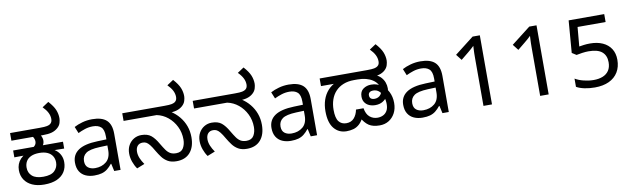

<svg xmlns="http://www.w3.org/2000/svg" viewBox="-46 -1342 6255 1908"><g transform="rotate(-10 3081.5 -388.0)"><path d="M283 12Q213 12 162.5 -11Q112 -34 85 -75.5Q58 -117 58 -172Q58 -204 68.5 -232Q79 -260 100 -282.5Q121 -305 152 -321L166 -307L36 -306V-375H244Q255 -383 262.5 -395.5Q270 -408 270 -424Q270 -438 265.5 -451Q261 -464 253 -475L298 -487L333 -475Q341 -462 345 -448Q349 -434 349 -423Q349 -407 345.5 -395.5Q342 -384 336 -375H539V-306L405 -308L420 -318Q449 -307 470.5 -286Q492 -265 504 -236.5Q516 -208 516 -174Q516 -119 490 -77Q464 -35 412.5 -11.5Q361 12 283 12ZM287 -66Q367 -66 401.5 -100.5Q436 -135 436 -184Q436 -221 419 -248.5Q402 -276 369 -291Q336 -306 287 -306Q237 -306 203.5 -290.5Q170 -275 154 -247.5Q138 -220 138 -184Q138 -131 175 -98.5Q212 -66 287 -66ZM36 -474V-551H334Q388 -551 410 -556Q432 -561 442 -569Q455 -579 459.5 -591.5Q464 -604 464 -618Q464 -651 448 -682.5Q432 -714 399 -747L464 -790Q511 -738 528 -696.5Q545 -655 545 -612Q545 -593 537.5 -565.5Q530 -538 504 -516Q479 -494 444.5 -484Q410 -474 352 -474Z M862 -545Q960 -545 1007 -502Q1054 -459 1054 -365V0H990L973 -76H969Q946 -47 921.5 -27.5Q897 -8 865.5 1Q834 10 789 10Q741 10 702.5 -7Q664 -24 642 -59.5Q620 -95 620 -149Q620 -229 683 -272.5Q746 -316 877 -320L968 -323V-355Q968 -422 939 -448Q910 -474 857 -474Q815 -474 777 -461.5Q739 -449 706 -433L679 -499Q714 -518 762 -531.5Q810 -545 862 -545ZM888 -259Q788 -255 749.5 -227Q711 -199 711 -148Q711 -103 738.5 -82Q766 -61 809 -61Q877 -61 922 -98.5Q967 -136 967 -214V-262Z M1618 12Q1565 12 1530.5 -8Q1496 -28 1472.5 -59.5Q1449 -91 1429 -125Q1404 -169 1386 -191Q1368 -213 1352.5 -221Q1337 -229 1317 -229Q1283 -229 1264.5 -207.5Q1246 -186 1246 -148Q1246 -116 1260 -82.5Q1274 -49 1297 -17L1219 14Q1196 -18 1181 -60Q1166 -102 1166 -145Q1166 -192 1186 -228Q1206 -264 1240 -284.5Q1274 -305 1316 -305Q1378 -305 1414 -276Q1450 -247 1484 -187Q1507 -148 1526 -121Q1545 -94 1568.5 -80.5Q1592 -67 1627 -67Q1679 -67 1700.5 -103.5Q1722 -140 1722 -190Q1722 -260 1692.5 -320Q1663 -380 1613.5 -420.5Q1564 -461 1502 -474H1168V-551H1593Q1647 -551 1668.5 -556Q1690 -561 1701 -569Q1714 -579 1718.5 -591.5Q1723 -604 1723 -618Q1723 -651 1707 -682.5Q1691 -714 1658 -747L1723 -790Q1770 -738 1787 -696.5Q1804 -655 1804 -612Q1804 -593 1796 -565.5Q1788 -538 1763 -516Q1738 -494 1703 -484Q1668 -474 1610 -474H1586L1643 -483Q1694 -451 1730 -407Q1766 -363 1785 -310.5Q1804 -258 1804 -198Q1804 -100 1755.5 -44Q1707 12 1618 12Z M2329 12Q2276 12 2241.5 -8Q2207 -28 2183.5 -59.5Q2160 -91 2140 -125Q2115 -169 2097 -191Q2079 -213 2063.5 -221Q2048 -229 2028 -229Q1994 -229 1975.5 -207.5Q1957 -186 1957 -148Q1957 -116 1971 -82.5Q1985 -49 2008 -17L1930 14Q1907 -18 1892 -60Q1877 -102 1877 -145Q1877 -192 1897 -228Q1917 -264 1951 -284.5Q1985 -305 2027 -305Q2089 -305 2125 -276Q2161 -247 2195 -187Q2218 -148 2237 -121Q2256 -94 2279.5 -80.5Q2303 -67 2338 -67Q2390 -67 2411.5 -103.5Q2433 -140 2433 -190Q2433 -260 2403.5 -320Q2374 -380 2324.5 -420.5Q2275 -461 2213 -474H1879V-551H2304Q2358 -551 2379.5 -556Q2401 -561 2412 -569Q2425 -579 2429.5 -591.5Q2434 -604 2434 -618Q2434 -651 2418 -682.5Q2402 -714 2369 -747L2434 -790Q2481 -738 2498 -696.5Q2515 -655 2515 -612Q2515 -593 2507 -565.5Q2499 -538 2474 -516Q2449 -494 2414 -484Q2379 -474 2321 -474H2297L2354 -483Q2405 -451 2441 -407Q2477 -363 2496 -310.5Q2515 -258 2515 -198Q2515 -100 2466.5 -44Q2418 12 2329 12Z M2845 -545Q2943 -545 2990 -502Q3037 -459 3037 -365V0H2973L2956 -76H2952Q2929 -47 2904.5 -27.5Q2880 -8 2848.5 1Q2817 10 2772 10Q2724 10 2685.5 -7Q2647 -24 2625 -59.5Q2603 -95 2603 -149Q2603 -229 2666 -272.5Q2729 -316 2860 -320L2951 -323V-355Q2951 -422 2922 -448Q2893 -474 2840 -474Q2798 -474 2760 -461.5Q2722 -449 2689 -433L2662 -499Q2697 -518 2745 -531.5Q2793 -545 2845 -545ZM2871 -259Q2771 -255 2732.5 -227Q2694 -199 2694 -148Q2694 -103 2721.5 -82Q2749 -61 2792 -61Q2860 -61 2905 -98.5Q2950 -136 2950 -214V-262Z M3334 12Q3256 12 3208 -46Q3160 -104 3160 -220Q3160 -282 3177.5 -334Q3195 -386 3230 -425.5Q3265 -465 3315 -487L3330 -474H3160V-551H3636Q3689 -551 3711.5 -556Q3734 -561 3744 -569Q3758 -579 3762 -591.5Q3766 -604 3766 -618Q3766 -651 3750 -682.5Q3734 -714 3701 -747L3766 -790Q3813 -738 3830 -696.5Q3847 -655 3847 -612Q3847 -593 3839 -565.5Q3831 -538 3806 -516Q3796 -507 3781.5 -499Q3767 -491 3749 -485.5Q3731 -480 3707 -477L3710 -488Q3745 -474 3767 -450Q3789 -426 3799.5 -397Q3810 -368 3810 -337Q3810 -319 3807.5 -305Q3805 -291 3797 -275Q3795 -271 3790 -268Q3785 -265 3783 -261Q3766 -232 3735 -213Q3704 -194 3660 -194Q3627 -194 3599.5 -205.5Q3572 -217 3555 -241Q3538 -265 3538 -301Q3538 -353 3572.5 -377.5Q3607 -402 3652 -402Q3686 -402 3709.5 -393.5Q3733 -385 3751 -372Q3796 -347 3821.5 -296.5Q3847 -246 3847 -184Q3847 -125 3823.5 -81Q3800 -37 3760 -12.5Q3720 12 3668 12Q3600 12 3559.5 -14.5Q3519 -41 3484 -104L3516 -109Q3493 -58 3464.5 -32Q3436 -6 3403 3Q3370 12 3334 12ZM3345 -67Q3395 -67 3424 -100.5Q3453 -134 3462 -184H3538Q3548 -123 3581.5 -95Q3615 -67 3660 -67Q3690 -67 3715.5 -79Q3741 -91 3756.5 -117Q3772 -143 3772 -185Q3772 -223 3760 -258.5Q3748 -294 3723.5 -317.5Q3699 -341 3661 -341Q3640 -341 3626.5 -330.5Q3613 -320 3613 -301Q3613 -279 3626 -268Q3639 -257 3665 -257Q3681 -257 3698.5 -264.5Q3716 -272 3728 -289.5Q3740 -307 3740 -337Q3740 -367 3724.5 -392.5Q3709 -418 3680.5 -437Q3652 -456 3613.5 -466Q3575 -476 3529 -476H3494Q3432 -476 3385 -457Q3338 -438 3306 -403.5Q3274 -369 3258 -322Q3242 -275 3242 -220Q3242 -137 3269 -102Q3296 -67 3345 -67Z M4174 -545Q4272 -545 4319 -502Q4366 -459 4366 -365V0H4302L4285 -76H4281Q4258 -47 4233.5 -27.5Q4209 -8 4177.5 1Q4146 10 4101 10Q4053 10 4014.5 -7Q3976 -24 3954 -59.5Q3932 -95 3932 -149Q3932 -229 3995 -272.5Q4058 -316 4189 -320L4280 -323V-355Q4280 -422 4251 -448Q4222 -474 4169 -474Q4127 -474 4089 -461.5Q4051 -449 4018 -433L3991 -499Q4026 -518 4074 -531.5Q4122 -545 4174 -545ZM4200 -259Q4100 -255 4061.5 -227Q4023 -199 4023 -148Q4023 -103 4050.5 -82Q4078 -61 4121 -61Q4189 -61 4234 -98.5Q4279 -136 4279 -214V-262Z M4802 0H4716V-482Q4716 -511 4716.5 -531.5Q4717 -552 4718 -569Q4719 -586 4720 -605Q4704 -589 4691 -578Q4678 -567 4658 -550L4582 -488L4536 -547L4729 -697H4802Z M5374 0H5288V-482Q5288 -511 5288.5 -531.5Q5289 -552 5290 -569Q5291 -586 5292 -605Q5276 -589 5263 -578Q5250 -567 5230 -550L5154 -488L5108 -547L5301 -697H5374Z M5839 12Q5784 12 5735.5 2Q5687 -8 5654 -27V-110Q5690 -88 5741.5 -75.5Q5793 -63 5840 -63Q5893 -63 5932.5 -79Q5972 -95 5994 -128Q6016 -161 6016 -212Q6016 -280 5973 -316.5Q5930 -353 5837 -353Q5809 -353 5773 -348Q5737 -343 5715 -338L5671 -366L5697 -690H6056V-610H5773L5756 -416Q5773 -419 5802 -423Q5831 -427 5866 -427Q5939 -427 5993 -402.5Q6047 -378 6076.5 -332Q6106 -286 6106 -221Q6106 -149 6074 -96.5Q6042 -44 5982.5 -16Q5923 12 5839 12Z"/></g></svg>

Font: kannada115
Style: Book
Weight: 400
Designer: Jelle Bosma - Monotype Design Team
Foundry: Monotype Imaging Inc.
Version: Version 2.003